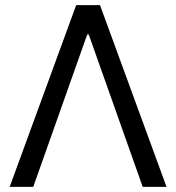

<svg xmlns="http://www.w3.org/2000/svg" viewBox="-20 -727 686 747"><path d="M17.6 0 276.4 -707H369.1L627.9 0H535.2L325.2 -592.8H319.3L109.4 0Z"/></svg>

Font: WEMIX Pretendard
Style: Regular
Weight: 400
Designer: Base glyphs from Inter by Rasmus Andersson; Hangeul glyphs from Noto Sans CJK(Source Han Sans) by Jang Soo-young and Kan
Foundry: Kil Hyung-jin
Version: Version 1.000